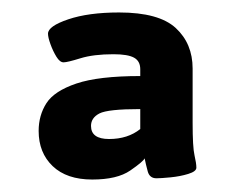

<svg xmlns="http://www.w3.org/2000/svg" viewBox="-20 -728 390 308"><path d="M128 -440Q87 -440 64.5 -461.5Q42 -483 42 -518Q42 -543 54.5 -562.5Q67 -582 102.5 -594Q138 -606 205 -606V-617Q205 -630 195 -635.5Q185 -641 162 -641Q130 -641 109 -634.5Q88 -628 82 -628Q76 -628 70.5 -637Q65 -646 61 -657Q57 -668 57 -674Q57 -686 89.5 -697Q122 -708 171 -708Q235 -708 262 -683Q289 -658 289 -618V-531Q289 -492 292 -479Q295 -466 295 -459Q295 -453 282 -449Q269 -445 253.5 -443.5Q238 -442 231 -442Q220 -442 217 -453Q214 -464 212 -474Q210 -469 189 -454.5Q168 -440 128 -440ZM155 -505Q185 -505 205 -521V-553Q153 -553 139.5 -546Q126 -539 126 -526Q126 -505 155 -505Z"/></svg>

Font: Asap Semi Expanded ExtraBold
Style: Regular
Weight: 800
Width: 6
Designer: Pablo Cosgaya
Foundry: Omnibus-Type
Version: Version 3.001; ttfautohint (v1.8.4.7-5d5b)